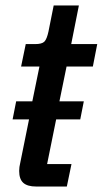

<svg xmlns="http://www.w3.org/2000/svg" viewBox="-20 -681 375 701"><path d="M224 0H112Q80 0 65 -13.5Q50 -27 50 -57Q50 -64 51 -71.5Q52 -79 54 -87L86 -245H26L39 -311H98L124 -438H57L74 -520H108Q133 -520 142 -529Q151 -538 157 -566L176 -661H268L240 -520H335L319 -438H223L197 -311H286L273 -245H185L152 -82H241Z"/></svg>

Font: IBM Plex Sans Condensed Medium
Style: Italic
Weight: 500
Width: 3
Italic angle: -11°
Designer: Mike Abbink, Paul van der Laan, Pieter van Rosmalen
Foundry: Bold Monday
Version: Version 1.3